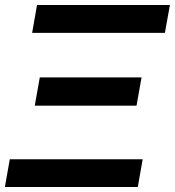

<svg xmlns="http://www.w3.org/2000/svg" viewBox="-32 -745 698 765"><path d="M115.5 -725H645L625 -614H96ZM7 -110.5H536.5L517 0H-12.5ZM126.5 -436.5H532L512 -324H106.5Z"/></svg>

Font: JuliaMono ExtraBoldItalic
Style: Regular
Weight: 800
Italic angle: -9°
Monospace: yes
Designer: cormullion
Foundry: corm
Version: Version 0.049; ttfautohint (v1.8.4)